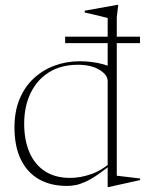

<svg xmlns="http://www.w3.org/2000/svg" viewBox="-20 -755 596 790"><path d="M423 -421Q423 -447.5 388.8 -468Q354.5 -488.5 300.5 -488.5Q231.5 -488.5 182 -457.8Q132.5 -427 106 -372.2Q79.5 -317.5 79.5 -246Q79.5 -180 100.5 -129.8Q121.5 -79.5 163.8 -51.2Q206 -23 269 -23Q311 -23 356.5 -39Q402 -55 450.5 -98.5L455.5 -93Q414.5 -58.5 384.2 -37.8Q354 -17 331 -6.8Q308 3.5 290 6.8Q272 10 255 10Q188.5 10 140.2 -17.5Q92 -45 65.8 -98.8Q39.5 -152.5 39.5 -231Q39.5 -296 60.2 -346.5Q81 -397 118 -431.8Q155 -466.5 204 -484.8Q253 -503 309 -503Q332.5 -503 356.5 -500Q380.5 -497 403.2 -491Q426 -485 446 -475L423 -467V-681Q417 -682.5 399.8 -686.8Q382.5 -691 362.8 -695.8Q343 -700.5 328.5 -703.5V-711L462.5 -735H466.5L460.5 -684.5V-32Q465 -31.5 477.2 -30Q489.5 -28.5 505 -26.8Q520.5 -25 534.5 -23.2Q548.5 -21.5 556.5 -20.5V-14L427.5 14.5H423V-70ZM248 -577.5V-604H556V-577.5Z"/></svg>

Font: Newsreader 60pt ExtraLight
Style: Regular
Weight: 250
Designer: Hugues Gentile
Foundry: Production Type
Version: Version 1.003